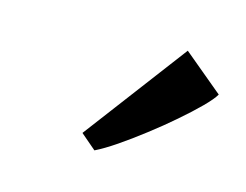

<svg xmlns="http://www.w3.org/2000/svg" viewBox="-48 -936 483 377"><g transform="rotate(15 193.0 -748.0)"><path d="M135.5 -657 293.5 -866.5 374.5 -799Q368.5 -788.5 351 -771Q333.5 -753.5 309.5 -732.8Q285.5 -712 259.2 -691.8Q233 -671.5 208.8 -655Q184.5 -638.5 167 -630Z"/></g></svg>

Font: Merriweather 28pt SemiBold
Style: Italic
Weight: 600
Italic angle: -7.8°
Version: Version 2.101